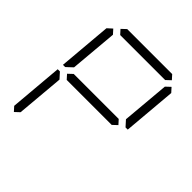

<svg xmlns="http://www.w3.org/2000/svg" viewBox="-240 -1180 1295 1295"><g transform="rotate(45 408.0 -532.0)"><path d="M92 -64 64 -95 97 -477H118L127 -467L155 -436L125 -95ZM163 -500 196 -531H625L653 -500L620 -469H191ZM232 -938 204 -969 237 -1000H666L694 -969L661 -938ZM133 -533 122 -523H101L134 -905L168 -936L196 -905L166 -564ZM724 -936 752 -905 719 -523H698L689 -533L661 -564L691 -905Z"/></g></svg>

Font: DSEG7 Classic Mini
Style: Light Italic
Weight: 300
Italic angle: -5°
Designer: Keshikan(Twitter:@keshinomi_88pro)
Version: Version 0.46